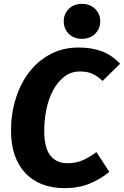

<svg xmlns="http://www.w3.org/2000/svg" viewBox="-20 -957 642 994"><path d="M511 -538Q485 -563 458.5 -575Q432 -587 394 -587Q348 -587 313.5 -560.5Q279 -534 255.5 -490.5Q232 -447 220.5 -392Q209 -337 209 -281Q209 -192 240.5 -152Q272 -112 329 -112Q373 -112 408.5 -127.5Q444 -143 479 -170L546 -67Q502 -31 445.5 -7Q389 17 314 17Q252 17 201 -2Q150 -21 113.5 -58.5Q77 -96 57 -151.5Q37 -207 37 -281Q37 -368 61.5 -446.5Q86 -525 131 -583.5Q176 -642 241 -676.5Q306 -711 387 -711Q455 -711 507 -691.5Q559 -672 602 -627ZM404 -756Q362 -756 336 -782Q310 -808 310 -847Q310 -885 336 -911Q362 -937 404 -937Q446 -937 472.5 -911Q499 -885 499 -847Q499 -808 472.5 -782Q446 -756 404 -756Z"/></svg>

Font: Szlgxwxxxixliatcpuztgldltzi
Style: Regular
Weight: 700
Italic angle: -8°
Designer: Carrois Corporate & Edenspiekermann
Foundry: Carrois Corporate GbR & Edenspiekermann AG
Version: Version 2.001